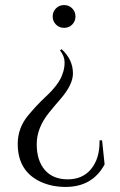

<svg xmlns="http://www.w3.org/2000/svg" viewBox="-20 -724 473 758"><path d="M201 -691Q214 -704 233 -704Q252 -704 265 -691Q278 -678 278 -659Q278 -640 265 -627Q252 -614 233 -614Q214 -614 201 -627Q188 -640 188 -659Q188 -678 201 -691ZM393 -75Q345 14 239 14Q185 14 141 -6Q50 -48 50 -156Q50 -218 90 -267Q124 -308 156 -338Q215 -392 227 -433Q235 -453 235 -477.5Q235 -502 217 -525L223 -530Q268 -489 268 -434Q268 -389 217 -331Q196 -307 175 -281Q125 -220 125 -155Q125 -90 157 -53Q189 -16 247.5 -16Q306 -16 339.5 -56.5Q373 -97 373 -164Q373 -167 373 -170H383Z"/></svg>

Font: Cinzel Decorative
Style: Regular
Weight: 400
Designer: Natanael Gama
Version: Version 1.001;PS 001.001;hotconv 1.0.56;makeotf.lib2.0.21325